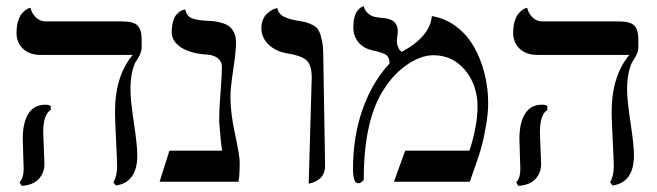

<svg xmlns="http://www.w3.org/2000/svg" viewBox="-20 -585 2116 618"><path d="M119.1 -159.2Q119.1 -149.4 121.1 -108.4Q123 -67.4 123 -58.1Q123 -27.8 104.2 -8.3Q85.4 11.2 49.8 13.2L43 2Q56.2 -12.7 56.2 -41Q56.2 -49.8 54.7 -89.1Q53.2 -128.4 53.2 -138.2Q53.2 -190.4 71.5 -219.2Q89.8 -248 126 -248Q136.7 -248 143.1 -244.1V-231Q119.1 -216.3 119.1 -159.2ZM399.9 -295.9Q399.9 -262.7 410.9 -190.4Q421.9 -118.2 421.9 -85Q421.9 2 353 12.2L345.2 2Q356.9 -19.5 356.9 -48.8Q356.9 -69.8 353.5 -136Q350.1 -202.1 350.1 -223.1Q350.1 -340.8 407.2 -408.2H111.8Q75.2 -408.2 54.2 -428Q33.2 -447.8 33.2 -479Q33.2 -500 37.8 -515.9Q42.5 -531.7 49.1 -539.8Q55.7 -547.9 62.3 -552.7Q68.8 -557.6 73.2 -558.6L78.1 -560.1Q82 -542 95.5 -529.1Q108.9 -516.1 127 -516.1H373Q410.6 -516.1 423.3 -502.4Q436 -488.8 436 -458V-434.1Q436 -421.4 430.4 -409.4Q424.8 -397.5 418 -387.7Q411.1 -377.9 405.5 -354Q399.9 -330.1 399.9 -295.9Z M721.7 -272Q721.7 -222.2 736.6 -153.1Q751.5 -84 751.5 -63Q751.5 -19 747.6 0H493.7L525.4 -100.1H695.3Q689.9 -130.9 686.5 -181.2Q685.5 -188 685.5 -204.1Q685.5 -230.5 689.9 -287.8Q694.3 -345.2 694.3 -369.1Q694.3 -387.2 681.4 -397.5Q668.5 -407.7 647.5 -409.2Q594.7 -412.1 563.7 -431.9Q532.7 -451.7 532.7 -481.9Q532.7 -502 537.4 -516.8Q542 -531.7 548.3 -538.6Q554.7 -545.4 561 -549.3Q567.4 -553.2 572.3 -553.7L576.7 -554.2Q578.6 -542.5 585.2 -534.9Q591.8 -527.3 603.8 -524.2Q615.7 -521 623.5 -520Q631.3 -519 646.5 -518.1Q662.6 -517.6 674.1 -515.9Q685.5 -514.2 698.7 -509.8Q711.9 -505.4 720.2 -498.3Q728.5 -491.2 734.1 -478.5Q739.7 -465.8 739.7 -448.2Q739.7 -419.9 730.7 -360.6Q721.7 -301.3 721.7 -272Z M973.6 5.9 983.4 -335.9Q983.4 -376.5 965.8 -391.6Q948.7 -406.2 905.3 -413.1Q868.2 -418.9 844.7 -441.4Q821.3 -463.9 821.3 -494.1Q821.3 -509.8 826.7 -522.2Q832 -534.7 839.6 -541.3Q847.2 -547.9 854.5 -552.2Q861.8 -556.6 867.2 -557.6L872.6 -559.1Q874.5 -548.8 880.9 -541.3Q887.2 -533.7 898.2 -529.3Q909.2 -524.9 916 -522.9Q922.9 -521 934.6 -519Q955.1 -515.6 965.1 -513.2Q975.1 -510.7 988 -503.7Q1001 -496.6 1006.6 -485.4Q1012.2 -474.1 1016.4 -454.3Q1020.5 -434.6 1020.5 -405.8L1026.4 -50.8Q1026.4 -36.6 1021 -25.6Q1015.6 -14.6 1007.8 -8.8Q1000 -2.9 992.2 0.5Q984.4 3.9 979 4.9Z M1370.1 -533.2Q1413.6 -525.9 1448.7 -499.3Q1483.9 -472.7 1505.9 -433.8Q1527.8 -395 1539.6 -348.4Q1551.3 -301.8 1551.3 -252Q1551.3 -221.7 1544.7 -182.9Q1538.1 -144 1532.2 -121.6Q1526.4 -99.1 1521 -83L1492.2 0H1248L1284.2 -100.1H1491.2Q1517.1 -181.2 1517.1 -241.2Q1517.1 -311 1477.1 -359.1Q1437 -407.2 1375 -407.2Q1336.4 -407.2 1293.2 -378.7Q1250 -350.1 1218.3 -301.8Q1150.9 -202.1 1150.9 -8.8Q1150.9 -4.9 1145.3 0Q1139.6 4.9 1133.3 4.9Q1116.2 4.9 1116.2 -42Q1116.2 -144 1146.5 -231.4Q1176.8 -318.8 1233.9 -380.9Q1233.9 -399.9 1223.1 -408.2Q1212.9 -415.5 1179.2 -422.9Q1149.4 -429.2 1133.3 -449.5Q1117.2 -469.7 1117.2 -497.1Q1117.2 -514.6 1120.6 -528.1Q1124 -541.5 1128.9 -548.3Q1133.8 -555.2 1138.9 -559.1Q1144 -563 1147.5 -564L1150.9 -564.9Q1154.3 -550.8 1164.3 -542.2Q1174.3 -533.7 1183.1 -531.5Q1191.9 -529.3 1205.1 -527.8Q1220.2 -526.4 1220.7 -526.4Q1226.6 -525.4 1234.9 -522.5Q1243.2 -519.5 1248 -515.4Q1252.9 -511.2 1256.6 -503.4Q1260.3 -495.6 1260.3 -484.9Q1260.3 -475.6 1258.8 -467.3Q1257.3 -459 1257.3 -453.1Q1257.3 -442.9 1261.7 -432.6Q1266.1 -422.4 1272.9 -418Q1363.8 -466.8 1370.1 -533.2Z M1717.8 -159.2Q1717.8 -149.4 1719.7 -108.4Q1721.7 -67.4 1721.7 -58.1Q1721.7 -27.8 1702.9 -8.3Q1684.1 11.2 1648.4 13.2L1641.6 2Q1654.8 -12.7 1654.8 -41Q1654.8 -49.8 1653.3 -89.1Q1651.9 -128.4 1651.9 -138.2Q1651.9 -190.4 1670.2 -219.2Q1688.5 -248 1724.6 -248Q1735.4 -248 1741.7 -244.1V-231Q1717.8 -216.3 1717.8 -159.2ZM1998.5 -295.9Q1998.5 -262.7 2009.5 -190.4Q2020.5 -118.2 2020.5 -85Q2020.5 2 1951.7 12.2L1943.8 2Q1955.6 -19.5 1955.6 -48.8Q1955.6 -69.8 1952.1 -136Q1948.7 -202.1 1948.7 -223.1Q1948.7 -340.8 2005.9 -408.2H1710.4Q1673.8 -408.2 1652.8 -428Q1631.8 -447.8 1631.8 -479Q1631.8 -500 1636.5 -515.9Q1641.1 -531.7 1647.7 -539.8Q1654.3 -547.9 1660.9 -552.7Q1667.5 -557.6 1671.9 -558.6L1676.8 -560.1Q1680.7 -542 1694.1 -529.1Q1707.5 -516.1 1725.6 -516.1H1971.7Q2009.3 -516.1 2022 -502.4Q2034.7 -488.8 2034.7 -458V-434.1Q2034.7 -421.4 2029.1 -409.4Q2023.4 -397.5 2016.6 -387.7Q2009.8 -377.9 2004.2 -354Q1998.5 -330.1 1998.5 -295.9Z"/></svg>

Font: Linux Libertine G
Style: Regular
Weight: 400
Designer: Philipp H. Poll
Foundry: Philipp H. Poll
Version: Version 4.7.5